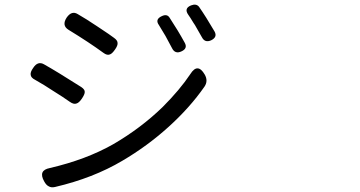

<svg xmlns="http://www.w3.org/2000/svg" viewBox="-20 -779 1540 822"><path d="M188.5 18.6Q177.7 13.7 168.9 -2.9Q142.6 -49.8 193.4 -59.6Q348.6 -95.7 463.9 -161.1Q582 -229.5 675.8 -320.3Q750 -394.5 794.9 -461.9Q826.2 -511.7 856.4 -460Q872.1 -432.6 855.5 -408.2Q793 -318.4 701.7 -235.8Q610.4 -153.3 503.9 -90.8Q378.9 -16.6 215.8 21.5Q199.2 25.4 188.5 18.6ZM279.3 -342.8Q249 -364.3 208 -389.6Q169.9 -415 129.9 -437.5Q112.3 -446.3 111.3 -459Q109.4 -470.7 122.1 -488.3Q141.6 -518.6 168 -503.9Q223.6 -472.7 328.1 -406.2Q343.8 -395.5 342.8 -384.8Q342.8 -375 330.6 -356.9Q318.4 -338.9 307.6 -335.9Q295.9 -331.1 279.3 -342.8ZM422.9 -552.7Q361.3 -597.7 273.4 -651.4Q243.2 -669.9 265.6 -704.1Q287.1 -734.4 312.5 -718.8Q348.6 -698.2 396.5 -666Q400.4 -663.1 408.2 -658.2Q451.2 -629.9 467.8 -617.2Q483.4 -606.4 483.4 -594.7Q484.4 -584 472.7 -567.4Q460 -548.8 450.2 -545.9Q438.5 -541 422.9 -552.7ZM716.8 -572.3Q708 -589.8 688.5 -625Q679.7 -640.6 660.2 -671.9Q642.6 -696.3 672.9 -710Q695.3 -720.7 706.1 -703.1Q742.2 -648.4 770.5 -596.7Q785.2 -571.3 755.9 -558.6Q729.5 -546.9 716.8 -572.3ZM844.7 -619.1Q825.2 -654.3 814.5 -671.9Q812.5 -674.8 808.6 -680.7Q793.9 -705.1 786.1 -715.8Q766.6 -743.2 797.9 -755.9Q820.3 -764.6 832 -750Q861.3 -708 898.4 -644.5Q912.1 -620.1 883.8 -606.4Q857.4 -594.7 844.7 -619.1Z"/></svg>

Font: Bpmf GenSen Rounded R
Style: R
Weight: 400
Foundry: But Ko
Version: Version 1.320